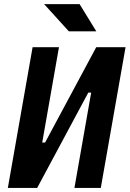

<svg xmlns="http://www.w3.org/2000/svg" viewBox="-20 -926 639 946"><path d="M18.6 0 140.6 -693.4H270.5L188 -223.6H202.1L454.1 -693.4H598.6L476.6 0H346.7L429.2 -469.7H415L163.1 0ZM319.3 -771.5 197.3 -905.8H372.1L454.6 -771.5Z"/></svg>

Font: CaskaydiaCove NFP
Style: Bold Italic
Weight: 700
Italic angle: -10°
Designer: Aaron Bell
Foundry: Saja Typeworks
Version: Version 2111.001; VTT 6.35;Nerd Fonts 3.1.1